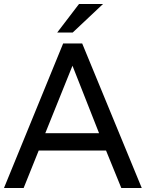

<svg xmlns="http://www.w3.org/2000/svg" viewBox="-33 -947 734 967"><path d="M333 -783H255L365 -927H486ZM578 0 501 -189H162L86 0H-13L285 -728H381L681 0ZM332 -616 195 -276H466Z"/></svg>

Font: Gen
Style: Regular
Weight: 400
Version: Version 1.000;PS 001.001;hotconv 1.0.56